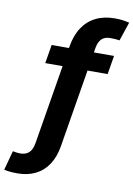

<svg xmlns="http://www.w3.org/2000/svg" viewBox="-194 -826 773 1112"><g transform="rotate(10 192.5 -270.0)"><path d="M422 -545.9 403.7 -436.1H36.9L55.2 -545.9ZM-12.1 220.9Q-25.5 220.9 -39.4 220.1Q-53.4 219.4 -66.1 217.7Q-78.8 216 -90 213.3L-59.1 99.1Q-50.4 101.3 -37.2 102.9Q-24 104.5 -15.8 104.5Q17.5 104.5 36.5 86.4Q55.6 68.3 61.9 29.4L158.7 -555.8Q169.7 -622.4 200 -668.1Q230.3 -713.8 278.2 -737.5Q326.2 -761.2 389.7 -761.2Q413.5 -761.2 433.6 -758.7Q453.8 -756.1 474.8 -750.9L437.7 -640.4Q427.5 -642.3 413.7 -643.3Q399.8 -644.3 382.8 -644.3Q350.4 -644.3 332.2 -626.6Q314.1 -609 307.9 -572.3L209.9 21.3Q199.3 86.1 170.1 130.6Q140.9 175 94.8 197.9Q48.8 220.9 -12.1 220.9Z"/></g></svg>

Font: Adwaita Sans
Style: Italic
Weight: 400
Italic angle: -9.39999°
Designer: Rasmus Andersson
Foundry: rsms
Version: Version 4.001;git-9221beed3